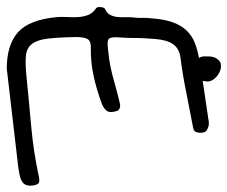

<svg xmlns="http://www.w3.org/2000/svg" viewBox="-74 -616 689 582"><g transform="rotate(90 271.0 -324.5)"><path d="M6.8 -297.9Q19.5 -303.7 24.4 -313Q29.3 -322.3 30.8 -334Q32.2 -345.7 31.7 -357.9Q31.2 -370.1 32.2 -381.8Q34.2 -396.5 33.7 -411.1Q33.2 -425.8 35.2 -440.4Q38.1 -478.5 47.4 -503.9Q56.6 -529.3 72.3 -545.4Q87.9 -561.5 108.9 -569.8Q129.9 -578.1 157.2 -583Q202.1 -590.8 246.6 -597.2Q291 -603.5 335.9 -610.4Q348.6 -613.3 359.4 -612.3Q368.2 -610.4 375.5 -605.5Q382.8 -600.6 381.8 -584Q380.9 -570.3 374 -567.4Q367.2 -564.5 359.4 -563.5Q307.6 -553.7 256.8 -543.5Q206.1 -533.2 153.3 -526.4Q126 -522.5 113.3 -503.9Q100.6 -485.4 97.7 -450.2Q96.7 -435.5 95.7 -420.9Q94.7 -406.2 94.7 -391.6Q94.7 -365.2 93.3 -348.6Q91.8 -332 92.8 -322.3Q93.8 -312.5 97.7 -309.1Q101.6 -305.7 111.3 -305.7Q119.1 -305.7 130.4 -307.1Q141.6 -308.6 159.2 -310.5Q190.4 -315.4 221.7 -324.2Q252.9 -333 284.2 -340.8Q289.1 -341.8 293 -342.8Q296.9 -343.8 300.8 -343.8Q305.7 -343.8 310.5 -340.8Q315.4 -337.9 317.4 -328.1Q322.3 -309.6 313.5 -300.8Q304.7 -292 293.9 -288.1Q252 -272.5 209.5 -263.2Q167 -253.9 123 -254.9Q103.5 -254.9 97.7 -244.6Q91.8 -234.4 91.8 -209Q92.8 -155.3 96.7 -123.5Q100.6 -91.8 112.8 -76.2Q125 -60.5 147.9 -58.1Q170.9 -55.7 210 -59.6Q287.1 -67.4 363.8 -74.2Q440.4 -81.1 516.6 -97.7Q524.4 -99.6 531.2 -98.1Q538.1 -96.7 541 -84Q546.9 -54.7 527.3 -44.9Q517.6 -40 508.3 -38.6Q499 -37.1 489.3 -35.2Q410.2 -26.4 334 -17.1Q257.8 -7.8 187.5 0Q116.2 0 77.6 -33.7Q39.1 -67.4 31.2 -153.3Q30.3 -168 31.2 -184.6Q32.2 -201.2 31.2 -216.8Q30.3 -232.4 24.9 -246.6Q19.5 -260.7 4.9 -270.5Q0 -273.4 1 -284.7Q2 -295.9 6.8 -297.9ZM157.2 -636.7Q165 -647.5 171.9 -648.4Q178.7 -649.4 180.7 -649.4Q190.4 -649.4 201.7 -643.1Q212.9 -636.7 219.7 -627.4Q226.6 -618.2 226.6 -608.4Q226.6 -605.5 225.1 -596.2Q223.6 -586.9 207 -573.2Q196.3 -565.4 186 -565.4Q175.8 -565.4 167.5 -570.3Q159.2 -575.2 154.8 -583Q150.4 -590.8 150.4 -598.6Q150.4 -599.6 150.4 -601.6Q150.4 -605.5 150.4 -609.4Q150.4 -627 157.2 -636.7Z"/></g></svg>

Font: Scriphy
Style: Regular
Weight: 400
Designer: Ala M. Lockhart
Foundry: Ala M. Lockhart
Version: Version 1.0 2021